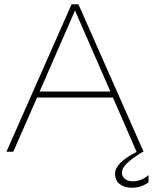

<svg xmlns="http://www.w3.org/2000/svg" viewBox="-20 -708 713 896"><path d="M330 -659 165 -281H495ZM619 0H617L507 -253H153L42 0H10L314 -688H346L650 0H647Q598 30 573.5 53Q549 76 549 98Q549 115 562.5 126.5Q576 138 598 138Q641 138 673 109V143Q639 168 596 168Q560 168 538.5 151Q517 134 517 102Q517 52 619 0Z"/></svg>

Font: Roundo ExtraLight
Style: Regular
Weight: 250
Designer: Namrata Goyal (Gurmukhi), Shiva Nallaperumal (Latin)
Foundry: Indian Type Foundry
Version: Version 1.000;PS 1.0;hotconv 1.0.88;makeotf.lib2.5.647800